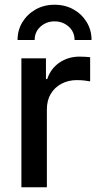

<svg xmlns="http://www.w3.org/2000/svg" viewBox="-20 -786 419 806"><path d="M69.8 0V-541H172.9V-454.1H178.2Q192.9 -498 229.5 -523.2Q266.1 -548.3 314 -548.3Q324.7 -548.3 337.4 -547.6Q350.1 -546.9 358.4 -545.9V-444.3Q352.5 -445.8 336.2 -447.8Q319.8 -449.7 302.2 -449.7Q266.6 -449.7 237.8 -434.3Q209 -418.9 192.9 -391.6Q176.8 -364.3 176.8 -327.1V0ZM209 -766.1Q253.9 -766.1 288.8 -746.3Q323.7 -726.6 344 -693.1Q364.3 -659.7 364.3 -618.2H293Q293 -652.3 268.3 -674.3Q243.7 -696.3 209 -696.3Q174.8 -696.3 150.1 -674.3Q125.5 -652.3 125.5 -618.2H53.7Q53.7 -659.7 74.2 -693.1Q94.7 -726.6 129.6 -746.3Q164.6 -766.1 209 -766.1Z"/></svg>

Font: Inter 17pt Medium
Style: Regular
Weight: 500
Version: Version 4.001;git-66647c0bb